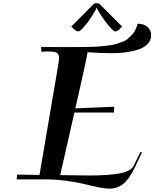

<svg xmlns="http://www.w3.org/2000/svg" viewBox="-20 -1086 936 1163"><path d="M579.1 -1065.9 719.7 -925.3Q693.4 -895.5 679.7 -895.5Q672.4 -895.5 664.1 -903.1Q655.8 -910.6 638.7 -930.2Q618.7 -952.6 593.8 -990.2Q568.8 -1027.8 566.4 -1039.1H564.5Q562 -1027.8 538.1 -990Q514.2 -952.1 494.1 -930.2Q477.1 -910.6 468.8 -903.1Q460.4 -895.5 453.1 -895.5Q439.9 -895.5 412.1 -925.3L551.8 -1065.9ZM81.1 0.5 83.5 -28.3 219.2 -26.4 330.6 -679.7Q337.4 -720.7 337.4 -734.4Q337.4 -759.3 322.5 -766.8Q307.6 -774.4 264.2 -774.4Q257.3 -774.4 245.1 -773.4Q232.9 -772.5 231 -772.5L228.5 -802.2Q262.2 -800.8 376.5 -800.8Q427.2 -800.8 453.6 -801Q480 -801.3 521 -802Q562 -802.7 582.8 -804.7Q603.5 -806.6 634.5 -810.1Q665.5 -813.5 681.4 -818.8Q697.3 -824.2 719.2 -831.8Q741.2 -839.4 752.9 -849.9Q764.6 -860.4 778.1 -873.8Q791.5 -887.2 799.8 -904.3Q808.1 -921.4 814 -942.4Q850.6 -942.4 873 -923.1Q895.5 -903.8 895.5 -872.6Q895.5 -840.8 872.8 -818.1Q850.1 -795.4 812.3 -784.2Q774.4 -772.9 736.1 -768.3Q697.8 -763.7 655.3 -763.7Q598.1 -763.7 510.3 -770Q503.9 -726.6 458.5 -526.9L436 -429.7L671.9 -439.5L670.4 -404.3H430.7L344.7 -25.4Q491.2 -22.9 517.1 -22.9Q633.8 -22.9 703.4 -35.4Q772.9 -47.9 790 -82.5L831.1 -166.5L839.4 -161.6L796.9 -72.3Q761.7 0 726.1 28.3Q690.4 56.6 643.1 56.6Q616.2 56.6 573.5 47.9Q530.8 39.1 489.3 28.6Q447.8 18.1 383.3 9.3Q318.8 0.5 253.4 0.5Z"/></svg>

Font: QumpellkaNo12
Style: Regular
Weight: 500
Designer: gluk (gluksza@wp.pl)
Foundry: gluk (gluksza@wp.pl)
Version: Version 00.480